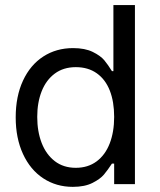

<svg xmlns="http://www.w3.org/2000/svg" viewBox="-20 -727 631 758"><path d="M42 -263.7Q42 -346.7 70.8 -408.7Q99.6 -470.7 150.9 -503.9Q202.1 -537.1 268.6 -537.1Q315.4 -537.1 346.2 -522Q377 -506.8 391.6 -489.3Q406.2 -471.7 421.9 -446.3H427.7V-707H512.7V0H430.7V-81.1H421.9Q405.3 -55.7 390.6 -38.1Q376 -20.5 345.2 -4.9Q314.5 10.7 267.6 10.7Q202.1 10.7 150.9 -22.9Q99.6 -56.6 70.8 -119.1Q42 -181.6 42 -263.7ZM430.7 -265.6Q430.7 -325.2 413.6 -369.1Q396.5 -413.1 362.3 -437.5Q328.1 -461.9 279.3 -461.9Q230.5 -461.9 196.3 -436.5Q162.1 -411.1 144.5 -366.7Q127 -322.3 127 -265.6Q127 -208 144.5 -162.6Q162.1 -117.2 196.3 -90.8Q230.5 -64.5 279.3 -64.5Q327.1 -64.5 361.3 -89.8Q395.5 -115.2 413.1 -160.6Q430.7 -206.1 430.7 -265.6Z"/></svg>

Font: WEMIX Pretendard Variable
Style: Regular
Weight: 400
Designer: Base glyphs from Inter by Rasmus Andersson; Hangeul glyphs from Noto Sans CJK(Source Han Sans) by Jang Soo-young and Kan
Foundry: Kil Hyung-jin
Version: Version 1.000;Glyphs 3.2 (3208)